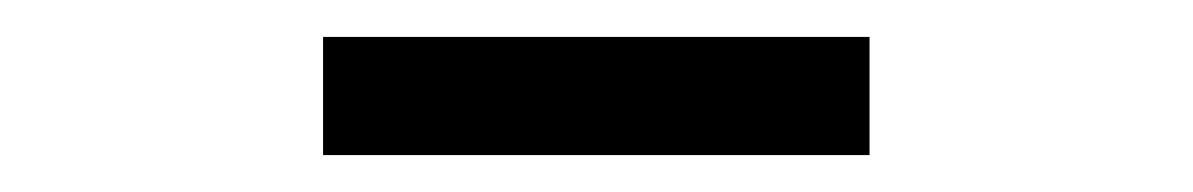

<svg xmlns="http://www.w3.org/2000/svg" viewBox="-20 -755 646 104"><path d="M155 -671H451V-735H155Z"/></svg>

Font: Noto Sans CJK TC Regular
Style: Regular
Weight: 400
Designer: Ryoko NISHIZUKA (kana & ideographs); Paul D. Hunt (Latin, Greek & Cyrillic); Wenlong ZHANG (bopomofo); Sandoll Communica
Foundry: Adobe Systems Incorporated
Version: Version 1.001;PS 1.001;hotconv 1.0.78;makeotf.lib2.5.61930